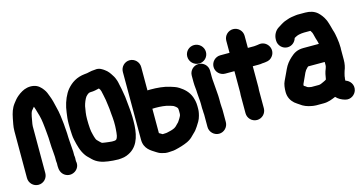

<svg xmlns="http://www.w3.org/2000/svg" viewBox="-102 -1265 3770 2002"><g transform="rotate(-15 1783.5 -264.0)"><path d="M351.5 11.2V53C351.5 62.6 352.3 71.5 354.1 81.7C353.7 86.6 353.5 91.8 353.5 97V112C353.5 150.5 364.5 188.7 398.7 212.4C471.6 262.7 573.5 198.7 551.5 109.6V97C551.5 86.8 554.5 68.5 549.5 47.4V7C549.5 6.5 549.5 5.7 549.5 5C547 -41.7 543 -77 540.4 -120.1L538.5 -155C538.5 -167.3 538.1 -182.2 537.4 -193.4L535.4 -223.5C534.8 -233.5 533.2 -244.5 532.5 -259.6C530.6 -308.6 523.2 -344.5 519.3 -387C514.5 -425.4 508.7 -451.2 499.5 -486.8C489.8 -530.2 479.5 -575.7 461.9 -618.7C452.7 -643.2 445 -668.1 423.9 -695.6C404.3 -722.2 375.3 -753.7 328.1 -762.8C278.4 -772.4 232.7 -759 200.3 -740.5C179.7 -728.5 167.9 -721.1 147.2 -703.6C118.9 -679.6 107.8 -661.5 89.6 -639.3C55.8 -595 42.4 -549.2 31.1 -492.6C24.9 -453.2 12.5 -412.8 12.5 -359V147C12.5 201.6 56.5 246.5 111.5 246.5C166.5 246.5 210.5 201.6 210.5 147V-359C210.5 -367.5 211.2 -374.7 212.8 -383C222.7 -437.1 229.2 -491.4 245 -517.3C256.3 -530.2 265.7 -543.3 274.8 -552.8C279 -542 282.3 -532.8 286.1 -519.3C301.9 -469.4 316.7 -418.5 322.7 -365.2C326.6 -323.1 332.6 -289.4 334.6 -249.5C337.9 -209.3 340.5 -188.6 340.5 -152C340.5 -115.7 345 -78.5 347.5 -45.6C347.9 -31.1 349.5 -22.8 349.5 -18C349.5 -8.1 350.6 -2.3 351.5 11.2Z M880 -744.5C879.1 -744.5 877.5 -744.4 876.3 -744.3C784 -735.1 725.7 -693.7 679.4 -640.3C639.8 -592.7 611.4 -522.7 597.3 -456.9C597.2 -456.5 597.1 -455.7 597 -455.2L589 -406.9C583.2 -369.5 578.5 -331.5 578.5 -286C578.5 -264.5 578.8 -245.1 579.5 -223.1C582.2 -184.9 580.7 -150.6 590.5 -110.4C604.6 -46.8 619.6 15.2 657.1 68.2C671 88.7 686.5 101.5 697.5 112.5L714.5 129.5C755.4 170.4 811.6 190.4 874.3 198.2C908.8 202.5 942.6 206.5 985 206.5C995.8 206.5 1005.2 205.2 1015.3 204.4C1059.2 201.7 1094.4 184.9 1118.7 169.9C1215.1 110.6 1239.5 -12.8 1239.5 -140V-185C1239.5 -222.4 1234.9 -260.4 1232.3 -292.4L1227.4 -342.2C1224.1 -385.9 1219.5 -426 1210.7 -467.5C1206.6 -488.3 1204 -510.2 1197.2 -535C1193 -550.1 1192 -569 1183.4 -593.5C1177 -611.5 1170.1 -631.1 1154.2 -653.8C1138.2 -679.4 1120.3 -707.4 1087.1 -730C1072.1 -740.2 1037.4 -769.6 988 -760.5C939.6 -759.8 907.3 -744.5 880 -744.5ZM978.6 -560.9C981.8 -556 984.6 -551.8 989.6 -544.7C991.2 -541.1 993.4 -534.3 997 -524.6C999.3 -518.7 999.3 -507.3 1005.8 -484.2C1014.4 -449.4 1021.1 -405.7 1025.8 -363.6L1030.7 -324.2L1034.6 -274.1C1036.8 -245.9 1041.5 -213.1 1041.5 -185V-140C1041.5 -128.5 1040.9 -118.1 1039.7 -106.8C1037.2 -80.4 1036 -52 1031.8 -36C1022.3 -3 1017.1 3.8 999.4 7.5C993.4 7.6 987.9 7.8 979.5 8.5H966.8C945.1 6.4 917.3 4.3 899.7 1.1C885.9 -1.4 867.8 -3 862.4 -5.2C854.2 -10.2 846.1 -20 835.9 -29C819.4 -43.7 810.8 -53.4 805.9 -69.8C800.6 -87.4 798 -88.4 792.6 -114C786.1 -142.6 781.9 -155.4 780.4 -181.7C777.7 -213 776.5 -250.1 776.5 -285C776.5 -334.8 783.7 -373.5 791.8 -419.7C799.2 -451.8 816.2 -492.7 831.1 -513.3C849.7 -533.8 864.3 -546.5 884 -546.5C923.6 -546.5 949.6 -554.6 978.6 -560.9Z M1725.5 -118V-90C1725.5 -73.1 1718.3 -57.4 1709.3 -44.5C1701.9 -34 1690.9 -13.8 1684.5 -6.4C1677.9 1.3 1670.6 5.7 1653.8 24.3C1647.9 31.2 1642.6 34.6 1628.7 43.2C1606.4 54 1578.2 62.1 1546 68L1535.1 69.5C1519.5 70 1504.9 71.9 1497.7 71.4C1486.3 63.5 1475.9 59 1462.5 50.3L1462.5 -212.5C1472.2 -212.5 1484.4 -212.9 1496 -213.5C1549.5 -213.4 1605.9 -208.5 1642.5 -196.3C1660.4 -190.7 1678.7 -185.6 1685.8 -181.4C1711.7 -164.1 1724.5 -152.5 1724.5 -138C1724.5 -131.4 1725.5 -124.6 1725.5 -118ZM1462.5 -410.5V-663C1462.5 -716.9 1418.4 -762.5 1363.5 -762.5C1308.6 -762.5 1264.5 -716.9 1264.5 -663V68C1264.5 170.5 1338.5 204.4 1380.2 232.2C1380.5 232.4 1381.2 232.9 1381.7 233.2L1401.7 245.2C1420.2 256.3 1447.2 263 1473.9 268C1504 272.3 1525.1 267.5 1541 267.5C1555.1 267.5 1570 265.6 1583.4 262.5C1632.6 251.2 1679.1 237.7 1721.7 218.1C1722.3 217.8 1723.4 217.2 1724.2 216.8L1742.4 206.7C1764.7 193.9 1783.4 176.1 1798.2 159.8L1809.5 148.6C1829.9 130.9 1846.7 109.5 1860.7 87.1C1876.8 62 1902.3 27.1 1912.5 -16.5L1918.6 -42.7C1921.9 -57.8 1923.5 -72.6 1923.5 -88V-118C1923.5 -159.8 1914.8 -190.2 1905.4 -218.5C1881.9 -281 1838.4 -318.7 1792.6 -348.3C1761.6 -369 1729.6 -375.8 1701.9 -385.6C1639.3 -405.3 1567.4 -411.5 1492 -411.5C1481.4 -411.5 1471.4 -410.5 1462.5 -410.5Z M1948.5 -440V-370C1948.5 -323.1 1956.5 -286.6 1956.5 -249.2C1958.5 -202.1 1964.5 -171.2 1964.5 -132V-84C1964.5 -73.3 1965 -64.2 1966.5 -53.3V-42C1966.5 -32.2 1967 -24.1 1968.5 -13.3V120C1968.5 174.2 2013.7 219.5 2068 219.5C2122.9 219.5 2166.5 173.4 2166.5 120V-2.7C2167.5 -19.5 2164.5 -36.5 2164.5 -42C2164.5 -58.4 2162.5 -74.3 2162.5 -84V-132C2162.5 -180.2 2156.4 -215.3 2154.5 -256.6C2152.8 -297.3 2146.5 -335.9 2146.5 -370V-440C2146.5 -494.5 2101.6 -538.5 2047.5 -538.5C1993.5 -538.5 1948.5 -494.5 1948.5 -440ZM1954.5 -643C1954.5 -586.8 2000.6 -541.5 2056.5 -541.5C2110.7 -541.5 2155.5 -584.8 2155.5 -640C2155.5 -696.4 2108.4 -741.5 2053.5 -741.5C1999.3 -741.5 1954.5 -698.2 1954.5 -643Z M2390.5 -698V-567.5H2291C2236.1 -567.5 2191.5 -522.4 2191.5 -468C2191.5 -413 2236.9 -369.5 2291 -369.5H2390.5V-142C2390.5 -136.8 2388.5 -124.1 2388.5 -110V84C2388.5 138.6 2432.5 183.5 2487.5 183.5C2542.5 183.5 2586.5 138.6 2586.5 84V-110C2586.5 -114.5 2588.5 -127.3 2588.5 -142V-369.5H2649C2665.2 -369.5 2679 -370.4 2694.9 -373.5C2705.4 -373.6 2718.2 -374.5 2731.1 -376.8C2765.5 -379.9 2789.9 -394.3 2807.4 -419.7C2857.2 -491.9 2794.7 -588.1 2709.6 -573.9L2698.3 -571.9C2684.5 -569.4 2666.3 -568.9 2655.6 -567.5H2588.5V-698C2588.5 -752.5 2543.6 -796.5 2489.5 -796.5C2435.5 -796.5 2390.5 -752.5 2390.5 -698Z M3523.5 -317C3523.5 -353.5 3519.8 -391.6 3513.9 -426.4C3509.1 -452.9 3504.2 -487.5 3493.1 -516.3C3490 -524.5 3486 -543.9 3481.1 -561.3L3472.9 -589.7C3468.8 -602.9 3466.4 -611.9 3462.3 -621.2L3454.2 -639.4C3439.7 -671.4 3414.4 -703.8 3389.9 -726C3356.7 -754.8 3311.4 -768.5 3261 -768.5H3198C3186.5 -768.5 3172.8 -768.9 3160.7 -767.1C3127.9 -762.4 3095.2 -760 3060.5 -746C3045.7 -740.7 3027.6 -735.8 3006.8 -723.2L2993.8 -715.8C2980.6 -708.5 2960.8 -695.3 2950.2 -688.2C2918.2 -666.9 2892.5 -624.2 2892.5 -575V-566C2892.5 -512.6 2936.1 -466.5 2991 -466.5C3039.1 -466.5 3075.4 -500.3 3087 -541.1L3104.5 -550.8C3116.2 -556.6 3130.2 -562.6 3140 -564C3160 -567.6 3177.2 -570.5 3196 -570.5H3261C3262.6 -570.5 3263.5 -570.2 3265.2 -569.9C3269.3 -564.6 3273.7 -556.8 3279.7 -544.7C3287.9 -523.5 3292.8 -488.1 3306.2 -451.8L3310.5 -434.5C3311.7 -429 3313.1 -422.6 3314.4 -416.5H3148C3078.6 -416.5 3040.7 -390.7 3004.7 -357.7C2969.2 -325.3 2944 -293.9 2923 -248.8L2911.2 -223.2C2896.8 -194.3 2882.6 -161 2869.5 -134.8C2854.4 -104.7 2849.5 -61 2849.5 -21C2849.5 35.8 2875 77.5 2907.3 106.2C2926.4 122.7 2946.2 132.8 2955.6 140.3C2988.3 166.4 3029.9 182.5 3074.7 190L3091.5 192.9C3100.5 194.5 3110.9 195.5 3121 195.5H3202C3254.6 195.5 3295.4 177.6 3334.8 161.1C3359.4 188.5 3392.7 205.8 3428.6 216C3488.6 233.5 3538.3 192.1 3551 148.5C3568.7 87.7 3527.7 38.7 3482.5 25.7V14.5C3483 10.2 3483.2 8.8 3483.4 2.2C3484.8 -4.6 3486.5 -12.9 3486.5 -21C3492.5 -42.1 3494.4 -59 3500.7 -74.9C3515 -109.6 3522.5 -146.6 3522.5 -191V-304C3522.5 -307.3 3523.5 -312.8 3523.5 -317ZM3324.5 -218.5V-182.3L3322.9 -169.5C3321.8 -162.9 3319.9 -156.4 3316.7 -149.2C3301.8 -115.6 3294.8 -77.5 3289.1 -39L3278.4 -31.4C3269.6 -26.1 3265.3 -24.7 3257.3 -21C3233.7 -10.2 3219.9 -2.5 3202 -2.5H3127C3125.2 -2.5 3122.9 -2.7 3121.3 -3L3104.5 -5.9C3097.1 -7.2 3085.1 -9.9 3080.4 -13.6C3071.7 -22.2 3060.9 -27.8 3048.5 -34.9C3048.6 -40.9 3049.1 -48.4 3049.8 -51.9C3050.4 -52.9 3051 -54.1 3051.5 -55.2C3062.6 -81.3 3078.3 -110.8 3091.4 -142L3100.8 -162.8C3111.9 -184.7 3116.6 -190.5 3137.2 -211.2C3139.8 -213.3 3142.6 -215.6 3146.1 -218.5Z"/></g></svg>

Font: Smoothie
Style: ExBd
Weight: 800
Foundry: Cannot Into Space Fonts
Version: Version 0.8